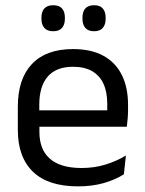

<svg xmlns="http://www.w3.org/2000/svg" viewBox="-20 -684 540 716"><path d="M271 11Q159.5 11 103 -43.5Q46.5 -98 46.5 -199.5V-286.5Q46.5 -389.5 99 -445.2Q151.5 -501 252.5 -501Q320.5 -501 366 -475.8Q411.5 -450.5 434.5 -404Q457.5 -357.5 457.5 -293V-275Q457.5 -259 456.2 -243Q455 -227 453 -211.5H378.5Q379.5 -235.5 379.8 -257Q380 -278.5 380 -296.5Q380 -341 365.8 -371.8Q351.5 -402.5 323.2 -418.8Q295 -435 252.5 -435Q189.5 -435 158 -398.5Q126.5 -362 126.5 -294V-247.5L127 -237.5V-191Q127 -160.5 136 -136Q145 -111.5 164.2 -93.8Q183.5 -76 213.2 -66.8Q243 -57.5 284 -57.5Q331.5 -57.5 372.5 -70Q413.5 -82.5 449.5 -104L442 -34Q409.5 -13.5 366.5 -1.2Q323.5 11 271 11ZM89 -211.5V-272.5H436V-211.5ZM178 -567.5Q156.5 -567.5 145.5 -579.8Q134.5 -592 134.5 -614.5V-618Q134.5 -640.5 145.5 -652.5Q156.5 -664.5 178 -664.5Q200.5 -664.5 211.2 -652.5Q222 -640.5 222 -618V-614.5Q222 -592 211.2 -579.8Q200.5 -567.5 178 -567.5ZM331 -567.5Q309 -567.5 298.2 -579.8Q287.5 -592 287.5 -614.5V-618Q287.5 -640.5 298.2 -652.5Q309 -664.5 331 -664.5Q352.5 -664.5 363.2 -652.5Q374 -640.5 374 -618V-614.5Q374 -592 363.2 -579.8Q352.5 -567.5 331 -567.5Z"/></svg>

Font: Anek Latin Medium
Style: Regular
Weight: 400
Version: Version 1.003